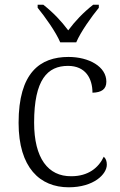

<svg xmlns="http://www.w3.org/2000/svg" viewBox="-20 -786 512 816"><path d="M236 -606H304C323 -651 369 -715 400 -753V-766H376C332 -731 300 -697 270 -657C240 -697 208 -731 164 -766H140V-753C171 -715 217 -651 236 -606ZM272 10C379 10 434 -46 434 -86C434 -101 430 -112 421 -120C399 -73 355 -37 283 -37C184 -36 125 -114 125 -265C125 -448 182 -506 269 -506C344 -506 373 -452 373 -392C412 -393 432 -407 432 -439C432 -503 358 -544 271 -544C150 -544 59 -477 59 -264C59 -73 150 10 272 10Z"/></svg>

Font: Noto Serif Telugu Light
Style: Regular
Weight: 300
Designer: Jelle Bosma - Monotype Design Team
Foundry: Monotype Imaging Inc.
Version: Version 2.005